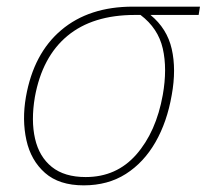

<svg xmlns="http://www.w3.org/2000/svg" viewBox="-20 -548 622 578"><path d="M232 10Q158 10 115.5 -27.5Q73 -65 59.5 -126Q46 -187 58 -256Q81 -387 164.5 -457.5Q248 -528 380 -528H582L578 -503H433Q483 -462 497 -400.5Q511 -339 497 -262Q483 -181 448 -120Q413 -59 359 -24.5Q305 10 232 10ZM238 -15Q331 -15 390.5 -83Q450 -151 470 -262Q484 -341 470 -402Q456 -463 403 -503H386Q259 -503 183 -440Q107 -377 85 -256Q73 -185 85.5 -130.5Q98 -76 136 -45.5Q174 -15 238 -15Z"/></svg>

Font: Noto Sans Thin
Style: Italic
Weight: 100
Italic angle: -12°
Designer: Monotype Design Team
Foundry: Monotype Imaging Inc.
Version: Version 2.013; ttfautohint (v1.8.4.7-5d5b)